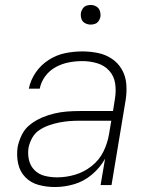

<svg xmlns="http://www.w3.org/2000/svg" viewBox="-20 -745 616 773"><path d="M201 8Q240 8 279 -3.5Q318 -15 350.5 -42.5Q383 -70 403 -106L385 0H429L486 -343Q491 -375 488.5 -406.5Q486 -438 471 -464.5Q456 -491 431 -508Q406 -525 375 -531.5Q344 -538 312 -538Q277 -538 242.5 -531Q208 -524 176.5 -504Q145 -484 124 -453.5Q103 -423 96 -388H140Q145 -415 162.5 -438.5Q180 -462 205.5 -475.5Q231 -489 258 -494Q285 -499 312 -499Q342 -499 371 -490.5Q400 -482 419.5 -460.5Q439 -439 443.5 -409.5Q448 -380 443 -349L435 -298H301Q275 -298 249.5 -296Q224 -294 198.5 -288Q173 -282 148.5 -271.5Q124 -261 102 -244Q80 -227 68 -202.5Q56 -178 51 -153Q46 -119 53 -86.5Q60 -54 82 -31.5Q104 -9 135.5 -0.5Q167 8 201 8ZM210 -31Q184 -31 160 -37Q136 -43 119 -60Q102 -77 96.5 -101.5Q91 -126 95 -151Q99 -171 110 -190.5Q121 -210 139.5 -222Q158 -234 178.5 -241Q199 -248 219.5 -252Q240 -256 260 -257.5Q280 -259 301 -259H428L419 -205Q413 -169 396.5 -135Q380 -101 349 -76.5Q318 -52 282 -41.5Q246 -31 210 -31ZM345 -646Q354 -646 362.5 -649Q371 -652 376.5 -659.5Q382 -667 384 -676Q386 -688 382.5 -700Q379 -712 368.5 -718.5Q358 -725 345 -725Q336 -725 327.5 -722Q319 -719 313.5 -711Q308 -703 306 -695Q304 -682 307.5 -670Q311 -658 322 -652Q333 -646 345 -646Z"/></svg>

Font: Iosevka Sparkle XLtObl
Style: Regular
Weight: 200
Italic angle: -9°
Designer: Belleve Invis
Foundry: Belleve Invis
Version: Version 4.5.0; ttfautohint (v1.8.3)